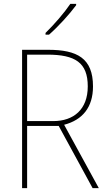

<svg xmlns="http://www.w3.org/2000/svg" viewBox="-20 -971 554 991"><path d="M373 -944V-951H343C312 -905 260 -845 215 -801V-792H233C281 -834 339 -898 373 -944ZM228 -714H94V0H120V-321H283L458 0H490L311 -327C406 -352 460 -417 460 -525C460 -671 378 -714 228 -714ZM224 -689C368 -689 433 -648 433 -525C433 -406 360 -346 255 -346H120V-689Z"/></svg>

Font: Noto Sans Georgian SemiCondensed Thin
Style: Regular
Weight: 100
Width: 4
Designer: Monotype Design Team, Akaki Razmadze
Foundry: Google LLC
Version: Version 2.005